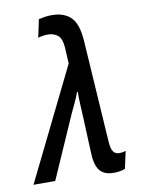

<svg xmlns="http://www.w3.org/2000/svg" viewBox="-131 -825 670 896"><g transform="rotate(-10 204.5 -377.5)"><path d="M335 10Q288 10 267.5 -18Q247 -46 246 -109L239 -271Q238 -299 236 -331.5Q234 -364 235 -391H231Q223 -368 212 -344.5Q201 -321 190 -298L59 0H-44L216 -529L212 -605Q209 -649 190 -664Q171 -679 143 -679Q131 -679 118.5 -677Q106 -675 97 -672L115 -757Q128 -760 143.5 -762.5Q159 -765 177 -765Q235 -765 267.5 -733Q300 -701 305 -618L336 -139Q338 -104 348 -90Q358 -76 376 -76Q392 -76 407 -81L389 1Q366 10 335 10Z"/></g></svg>

Font: Noto Sans Condensed Medium
Style: Italic
Weight: 500
Width: 3
Italic angle: -12°
Designer: Monotype Design Team
Foundry: Monotype Imaging Inc.
Version: Version 2.013; ttfautohint (v1.8.4.7-5d5b)